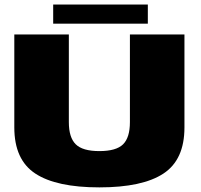

<svg xmlns="http://www.w3.org/2000/svg" viewBox="-20 -828 890 852"><path d="M421 3.5Q612 3.5 705.2 -57.8Q798.5 -119 798.5 -262.5V-675H556.5V-286Q556.5 -217.5 526 -187.5Q495.5 -157.5 421 -157.5Q346.5 -157.5 316 -187.8Q285.5 -218 285.5 -286V-675H43.5V-262.5Q43.5 -119 136.8 -57.8Q230 3.5 421 3.5ZM216 -723H636V-808H216Z"/></svg>

Font: Anybody SemiExpanded Black
Style: Regular
Weight: 900
Width: 6
Version: Version 1.113;gftools[0.9.25]